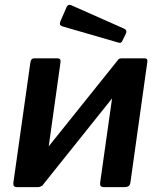

<svg xmlns="http://www.w3.org/2000/svg" viewBox="-20 -770 661 790"><path d="M229 -514 160 -22Q157 0 134 0H52Q41 0 37.5 -4.5Q34 -9 35 -18L105 -513Q107 -530 121 -530H217Q231 -530 229 -514ZM586 -514 517 -22Q516 -10 510 -5Q504 0 491 0H410Q398 0 394.5 -4.5Q391 -9 392 -18L462 -513Q464 -530 479 -530H575Q589 -530 586 -514ZM466 -524 529 -475 153 -5 90 -55ZM255 -743Q258 -748 262.5 -749.5Q267 -751 272 -749L491 -652Q497 -649 499 -645Q501 -641 499 -634L483 -601Q480 -595 476 -594Q472 -593 463 -596L242 -660Q230 -663 227.5 -668Q225 -673 228 -681Z"/></svg>

Font: Libre Franklin SemiBold
Style: Italic
Weight: 600
Italic angle: -8°
Designer: Pablo Impallari, Rodrigo Fuenzalida, Nhung Nguyen
Foundry: Impallari Type
Version: Version 3.000